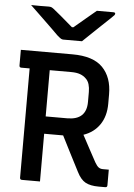

<svg xmlns="http://www.w3.org/2000/svg" viewBox="-62 -992 724 1038"><g transform="rotate(5 300.0 -473.0)"><path d="M355 -775H254Q247 -775 241 -778.5Q235 -782 220 -795Q210 -806 183 -831.5Q156 -857 124 -888.5Q92 -920 64 -946Q85 -945 111 -945.5Q137 -946 158 -946Q169 -946 174 -944Q179 -942 187 -936Q201 -925 228 -902.5Q255 -880 294 -846H302Q340 -878 369 -902.5Q398 -927 421 -946H510Q521 -946 521 -939Q521 -935 517.5 -930.5Q514 -926 499 -912Q482 -896 454.5 -870Q427 -844 400 -818Q373 -792 355 -775ZM195 0H97Q86 0 86 -11V-604H41Q30 -604 30 -615V-700H310Q423 -700 474.5 -647Q526 -594 526 -502V-451Q526 -383 494.5 -337Q463 -291 407 -272Q426 -236 445 -201Q464 -166 484 -129Q495 -110 504.5 -103Q514 -96 528 -96H560V-11Q560 0 549 0H513Q468 0 441.5 -14.5Q415 -29 395 -69Q370 -117 346 -164.5Q322 -212 298 -259H195ZM312 -604H195V-353H312Q416 -353 416 -451V-505Q416 -528 410.5 -546.5Q405 -565 392 -577Q379 -590 360 -597Q341 -604 312 -604Z"/></g></svg>

Font: Recursive Sn Lnr St Med
Style: Regular
Weight: 500
Version: Version 1.085;hotconv 1.1.0;makeotfexe 2.6.0; ttfautohint (v